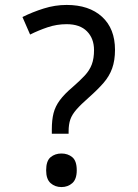

<svg xmlns="http://www.w3.org/2000/svg" viewBox="-20 -744 558 778"><path d="M190 -202V-220Q190 -258 197 -285.5Q204 -313 222.5 -338Q241 -363 273 -390Q304 -417 323.5 -438Q343 -459 352 -483Q361 -507 361 -541Q361 -588 332.5 -617Q304 -646 250 -646Q210 -646 173 -633.5Q136 -621 102 -604L71 -675Q111 -695 157 -709.5Q203 -724 250 -724Q341 -724 393.5 -676Q446 -628 446 -542Q446 -499 434.5 -467Q423 -435 399.5 -408Q376 -381 341 -350Q308 -321 290 -300.5Q272 -280 265 -260Q258 -240 258 -211V-202ZM229 14Q203 14 185 -2Q167 -18 167 -54Q167 -92 185 -107Q203 -122 229 -122Q255 -122 273 -107Q291 -92 291 -54Q291 -18 273 -2Q255 14 229 14Z"/></svg>

Font: tamil25
Style: Book
Weight: 400
Designer: Jelle Bosma - Monotype Design Team
Foundry: Monotype Imaging Inc.
Version: Version 2.003